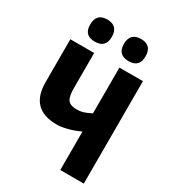

<svg xmlns="http://www.w3.org/2000/svg" viewBox="-219 -1044 1039 1159"><g transform="rotate(30 300.0 -464.5)"><path d="M389 0H553V-714H389V-395Q356 -378 335.5 -372Q315 -366 292 -366Q246 -366 229.5 -388.5Q213 -411 213 -466V-714H47V-415Q47 -227 231 -227Q299 -227 389 -268ZM417 -775Q492 -775 492 -851Q492 -929 417 -929Q341 -929 341 -851Q341 -775 417 -775ZM181 -775Q257 -775 257 -851Q257 -929 181 -929Q106 -929 106 -851Q106 -775 181 -775Z"/></g></svg>

Font: Noto Sans Mono Extra
Style: Regular
Weight: 800
Designer: Monotype Design Team
Foundry: Monotype Imaging Inc.
Version: Version 1.900